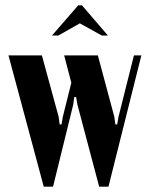

<svg xmlns="http://www.w3.org/2000/svg" viewBox="-20 -704 565 724"><path d="M12 -495H138L201 -264L205 -235H212L217 -264L249 -392L222 -495H349L411 -264L415 -235H422L427 -264L485 -495H513L389 0H354L272 -309L267 -338H260L256 -309L180 0H145ZM275 -684H289L387 -570H364L281 -616L200 -570H176Z"/></svg>

Font: Moniqa Black Heading
Style: Regular
Weight: 900
Designer: Rajesh Rajput
Foundry: Rajesh Rajput
Version: Version 1.000